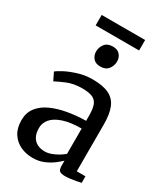

<svg xmlns="http://www.w3.org/2000/svg" viewBox="-225 -1021 985 1131"><g transform="rotate(30 268.0 -455.5)"><path d="M189 11Q144 11 106 -6.5Q68 -24 44.8 -59.8Q21.5 -95.5 21.5 -150Q21.5 -200.5 48.8 -235.8Q76 -271 123 -292.5Q170 -314 229.5 -324.5Q289 -335 353.5 -336V-371.5Q353.5 -416.5 343.8 -442.5Q334 -468.5 309.5 -479.5Q285 -490.5 239.5 -490.5Q181 -490.5 137.2 -472Q93.5 -453.5 69.5 -440.5L44 -493Q54 -502 87.2 -519.8Q120.5 -537.5 167.5 -552.2Q214.5 -567 266 -567Q336.5 -567 377.8 -546.8Q419 -526.5 436.8 -483.2Q454.5 -440 454.5 -370.5V-51H513.5V-6.5Q502.5 -4 484.2 -0.5Q466 3 445.8 5.8Q425.5 8.5 408.5 8.5Q382.5 8.5 371.5 0.5Q360.5 -7.5 360.5 -37V-69Q348 -56.5 323.5 -37.5Q299 -18.5 264.8 -3.8Q230.5 11 189 11ZM232.5 -57.5Q259 -57.5 293.2 -73.2Q327.5 -89 353.5 -111.5V-283.5Q278.5 -283 230 -267Q181.5 -251 157.8 -223.8Q134 -196.5 134 -162Q134 -124.5 147 -101.5Q160 -78.5 182.2 -68Q204.5 -57.5 232.5 -57.5ZM264.5 -654.5Q232.5 -654.5 216.2 -674Q200 -693.5 200 -719.5Q200 -748.5 217.8 -771.2Q235.5 -794 272 -794H273Q304.5 -794 320.8 -775Q337 -756 337 -729.5Q337 -700.5 319.2 -677.5Q301.5 -654.5 265.5 -654.5ZM416.5 -922V-851H121V-922Z"/></g></svg>

Font: Merriweather Light 18pt
Style: Regular
Weight: 400
Version: Version 2.100